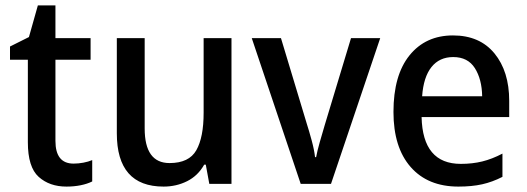

<svg xmlns="http://www.w3.org/2000/svg" viewBox="-20 -680 1948 710"><path d="M252 -75Q270 -75 288.5 -78.5Q307 -82 321 -88V-9Q303 0 278.5 5Q254 10 226 10Q163 10 123 -26Q83 -62 83 -154V-459H17V-508L87 -543L120 -660H185V-539H315V-459H185V-159Q185 -75 252 -75Z M836 -539V0H754L741 -71H735Q712 -30 672 -10Q632 10 585 10Q412 10 412 -187V-539H515V-205Q515 -77 607 -77Q679 -77 706 -124.5Q733 -172 733 -263V-539Z M1092 0 911 -539H1019L1114 -224Q1123 -196 1132.5 -161Q1142 -126 1145 -99H1149Q1153 -121 1162.5 -154.5Q1172 -188 1181 -218L1278 -539H1386L1204 0Z M1655 -549Q1754 -549 1808.5 -482.5Q1863 -416 1863 -307V-247H1539Q1543 -74 1684 -74Q1727 -74 1763.5 -83Q1800 -92 1838 -112V-26Q1801 -7 1763 1.5Q1725 10 1675 10Q1562 10 1498.5 -62.5Q1435 -135 1435 -266Q1435 -402 1494.5 -475.5Q1554 -549 1655 -549ZM1656 -469Q1605 -469 1575.5 -432Q1546 -395 1541 -324H1763Q1762 -387 1736 -428Q1710 -469 1656 -469Z"/></svg>

Font: Noto Sans Lao UI SemCond Med
Style: Regular
Weight: 500
Width: 4
Designer: Monotype Design Team
Foundry: Monotype Imaging Inc.
Version: Version 2.000; ttfautohint (v1.8.4.7-5d5b)